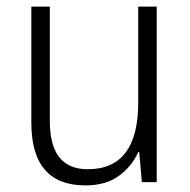

<svg xmlns="http://www.w3.org/2000/svg" viewBox="-20 -552 576 582"><path d="M455 -532V0H410L402 -91H399Q380 -48 340.5 -19Q301 10 239 10Q75 10 75 -180V-532H131V-187Q131 -111 160 -75Q189 -39 246 -39Q399 -39 399 -241V-532Z"/></svg>

Font: Noto Sans Khmer UI SemiCondensed Light
Style: Regular
Weight: 300
Width: 4
Designer: Danh Hong and the Monotype Design Team
Foundry: Monotype Imaging Inc.
Version: Version 2.002; ttfautohint (v1.8.4.7-5d5b)